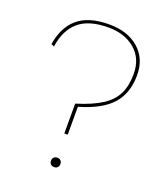

<svg xmlns="http://www.w3.org/2000/svg" viewBox="-127 -756 727 847"><g transform="rotate(20 236.5 -332.5)"><path d="M432 -501Q432 -416 385 -363.5Q338 -311 234 -281V-150H218V-290Q293 -313 336 -341Q379 -369 397.5 -407.5Q416 -446 416 -501Q416 -573 367.5 -614.5Q319 -656 242 -656Q150 -656 102.5 -615Q55 -574 44 -495L30 -501Q43 -584 94 -627Q145 -670 242 -670Q327 -670 379.5 -624.5Q432 -579 432 -501ZM248 -17Q248 -7 242 -1Q236 5 226 5Q216 5 210 -1Q204 -7 204 -17Q204 -27 210 -33Q216 -39 226 -39Q236 -39 242 -33Q248 -27 248 -17Z"/></g></svg>

Font: Work Sans Thin
Style: Regular
Weight: 260
Designer: Wei Huang
Foundry: Wei Huang
Version: Version 1.500